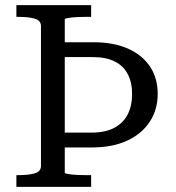

<svg xmlns="http://www.w3.org/2000/svg" viewBox="-20 -730 687 750"><path d="M336 -710H44V-664H55Q92 -664 116 -657Q140 -650 140 -628V-82Q140 -60 116 -53Q92 -46 55 -46H44V0H336V-46H310Q297 -46 283.5 -46.5Q270 -47 258.5 -48.5Q247 -50 240 -51.5Q233 -53 233 -56V-654Q233 -657 240 -658.5Q247 -660 258.5 -661.5Q270 -663 283.5 -663.5Q297 -664 310 -664H336ZM596 -363Q596 -425 566 -470Q536 -515 480 -540Q424 -565 344 -565H190L175 -507H342Q394 -507 428 -490Q462 -473 479 -440.5Q496 -408 496 -363Q496 -317 479 -283.5Q462 -250 427 -231Q392 -212 337 -212H175V-154H339Q419 -154 476.5 -180.5Q534 -207 565 -254.5Q596 -302 596 -363Z"/></svg>

Font: Roboto Serif 28pt
Style: Regular
Weight: 400
Designer: Greg Gazdowicz
Foundry: Commercial Type
Version: Version 1.008